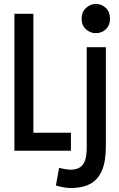

<svg xmlns="http://www.w3.org/2000/svg" viewBox="-20 -763 600 972"><path d="M53 0V-693H149V-91H339V0ZM339 189Q323 189 300 185Q277 181 263 176L279 87Q293 90 308.5 93Q324 96 338 96Q367 96 385 84Q403 72 411 47.5Q419 23 419 -14V-524H516V-23Q516 55 495.5 101.5Q475 148 435.5 168.5Q396 189 339 189ZM465 -595Q437 -595 415 -615Q393 -635 393 -668Q393 -702 415 -722.5Q437 -743 465 -743Q495 -743 516 -722.5Q537 -702 537 -668Q537 -635 516 -615Q495 -595 465 -595Z"/></svg>

Font: Ubuntu Sans Mono SemiBold
Style: Regular
Weight: 600
Monospace: yes
Designer: Dalton Maag Ltd
Foundry: Dalton Maag Ltd
Version: Version 1.006